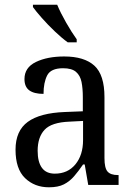

<svg xmlns="http://www.w3.org/2000/svg" viewBox="-20 -786 563 816"><path d="M188 10Q127 10 86.5 -29Q46 -68 46 -150Q46 -230 98 -268Q150 -306 256 -310L332 -313V-373Q332 -410 326.5 -437.5Q321 -465 303 -480.5Q285 -496 248 -496Q196 -496 180.5 -465.5Q165 -435 165 -387Q125 -387 104.5 -402Q84 -417 84 -450Q84 -499 132.5 -522.5Q181 -546 253 -546Q338 -546 381 -507Q424 -468 424 -373V-114Q424 -72 437 -57Q450 -42 481 -42H484V0H355L340 -87H333Q314 -59 295 -37Q276 -15 251.5 -2.5Q227 10 188 10ZM213 -48Q268 -48 300.5 -87.5Q333 -127 333 -191V-272L275 -269Q199 -266 169.5 -234.5Q140 -203 140 -145Q140 -98 158 -73Q176 -48 213 -48ZM268 -606Q243 -624 213 -652.5Q183 -681 157.5 -710Q132 -739 120 -756V-766H223Q237 -732 261 -690Q285 -648 306 -619V-606Z"/></svg>

Font: Noto Serif Myanmar SemCond
Style: Regular
Weight: 400
Width: 4
Designer: Ben Mitchell and the Monotype Design Team
Foundry: Monotype Imaging Inc.
Version: Version 2.106; ttfautohint (v1.8.4.7-5d5b)